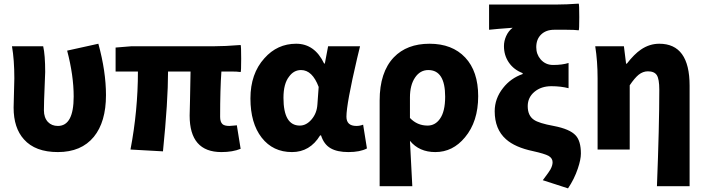

<svg xmlns="http://www.w3.org/2000/svg" viewBox="-20 -824 3887 1058"><path d="M299 14Q174 14 112 -56Q55 -119 55 -231Q55 -258 57 -311.5Q59 -365 59 -392Q59 -495 46 -569H218Q229 -521 229 -427Q229 -408 226 -349Q222 -259 222 -216Q222 -176 244 -152Q265 -130 299 -130Q386 -130 386 -292Q386 -408 350 -545L436 -564L522 -583Q564 -430 564 -300Q564 -152 497 -70Q428 14 299 14Z M1200 14Q1025 14 1025 -187Q1025 -201 1027 -270Q1029 -378 1030 -430H906Q906 -266 878 10L699 0Q740 -215 740 -430H617V-562L703 -569H1004H1155Q1219 -569 1306 -576Q1309 -571 1309 -500Q1309 -429 1306 -427Q1287 -430 1253 -430H1200Q1193 -333 1193 -180Q1193 -152 1206 -140Q1217 -130 1244 -130Q1253 -130 1281 -133Q1284 -134 1285 -134L1306 -4Q1262 14 1200 14Z M1589 14Q1484 14 1422 -65.5Q1360 -145 1360 -281.5Q1360 -418 1437 -503Q1508 -583 1612 -583Q1714 -583 1766 -474H1770L1788 -569H1876H1964Q1959 -548 1948 -503Q1889 -251 1889 -181Q1889 -130 1944 -130Q1963 -130 1981 -137L2002 -6Q1964 14 1900 14Q1838 14 1802 -7Q1765 -28 1749 -78H1744Q1688 14 1589 14ZM1632 -132Q1668 -132 1697 -166Q1726 -200 1729 -248L1736 -345Q1701 -438 1639 -438Q1599 -438 1573 -402Q1542 -363 1542 -285Q1542 -132 1632 -132Z M2072 202V-34V-270Q2072 -426 2150 -508Q2222 -583 2347 -583Q2472 -583 2543.5 -507Q2615 -431 2615 -294Q2615 -154 2542 -67Q2475 14 2379 14Q2290 14 2239 -48Q2244 38 2252 202ZM2336 -132Q2378 -132 2404 -169Q2433 -209 2433 -291Q2433 -438 2340 -438Q2295 -438 2267 -396.5Q2239 -355 2239 -287V-174Q2279 -132 2336 -132Z M3110 214 2971 169Q2974 165 2980 157Q3005 124 3013 110Q3025 88 3025 70Q3025 48 3003 35Q2981 23 2918 9Q2818 -12 2768 -57Q2706 -112 2706 -211Q2706 -281 2752 -339Q2794 -393 2860 -416V-421Q2811 -440 2784 -479.5Q2757 -519 2757 -570Q2757 -598 2769 -625Q2782 -654 2805 -671Q2796 -670 2779 -669Q2723 -665 2675 -660V-799H2922H3046Q3101 -799 3169 -804Q3172 -800 3172 -729.5Q3172 -659 3169 -657Q3145 -660 3102 -660H3034Q2989 -660 2962 -634Q2935 -608 2935 -564Q2935 -525 2959 -497Q2986 -466 3028 -466Q3078 -466 3113 -477V-338Q3070 -349 3018 -349Q2962 -349 2925 -318Q2888 -287 2888 -239Q2888 -187 2922 -164Q2949 -145 3031 -130Q3120 -113 3152 -78Q3181 -47 3181 22Q3181 55 3164 105Q3145 162 3110 214Z M3600 202Q3613 -127 3613 -330Q3613 -388 3599.5 -409.5Q3586 -431 3550 -431Q3523 -431 3499 -412Q3477 -394 3450 -354V0H3273V-392Q3273 -487 3260 -569H3418L3430 -473H3434Q3475 -526 3512 -551Q3559 -583 3613 -583Q3780 -583 3780 -352V-75V202Z"/></svg>

Font: GenSekiGothic TW H
Style: Regular
Weight: 900
Version: Version 1.501;PS 1;hotconv 16.6.51;makeotf.lib2.5.65220